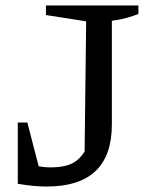

<svg xmlns="http://www.w3.org/2000/svg" viewBox="-20 -673 550 702"><path d="M45 -1 56 -83Q87 -72 114 -66.5Q141 -61 164 -61Q201 -61 226 -68.5Q251 -76 269 -93.5Q287 -111 300 -139L289 -85L295 -595L148 -618V-653H486V-622Q466 -614 442.5 -607.5Q419 -601 389 -597V-218Q389 9 151 9Q127 9 100.5 6.5Q74 4 45 -1ZM45 -1V-225H80L138 -1Z"/></svg>

Font: Piazzolla 24pt Medium
Style: Regular
Weight: 500
Designer: Juan Pablo del Peral
Foundry: Huerta Tipografica
Version: Version 2.005